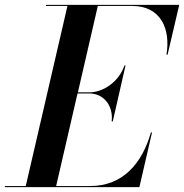

<svg xmlns="http://www.w3.org/2000/svg" viewBox="-66 -770 758 790"><path d="M302 -385.5C358.5 -385.5 401 -337.5 393.5 -270.5H398L450.5 -500.5H446C423.5 -433.5 358.5 -390 302 -390H254.5L336.5 -745.5H478C595 -745.5 636.5 -652 619 -545H623.5L671.5 -750H123V-745.5H211.5L40 -4.5H-46V0H507.5L559.5 -225H555C518.5 -98 440.5 -4.5 304 -4.5H165L253 -385.5Z"/></svg>

Font: Bodoni* 36pt Medium
Style: Italic
Weight: 500
Italic angle: -13°
Version: Version 2.3